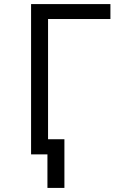

<svg xmlns="http://www.w3.org/2000/svg" viewBox="-20 -755 640 939"><path d="M212 164V0H132V-735H520V-662H215V-74H295V164Z"/></svg>

Font: Nova
Style: Regular
Weight: 400
Monospace: yes
Designer: Belleve Invis
Foundry: Belleve Invis
Version: Version 24.1.4; ttfautohint (v1.8.4)